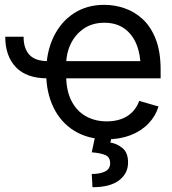

<svg xmlns="http://www.w3.org/2000/svg" viewBox="-20 -573 720 806"><path d="M2 -418.9H79.1Q78.6 -371.1 102.5 -344Q126.5 -316.9 179.7 -316.4V-244.1Q91.3 -244.1 46.6 -291Q2 -337.9 2 -418.9ZM428.7 11.7Q350.1 11.7 292.7 -23.4Q235.4 -58.6 204.6 -121.8Q173.8 -185.1 173.8 -268.6Q173.8 -352.5 204.1 -416.5Q234.4 -480.5 289.3 -516.6Q344.2 -552.7 418 -552.7Q460.4 -552.7 502.4 -538.6Q544.4 -524.4 578.9 -492.7Q613.3 -460.9 633.8 -408.7Q654.3 -356.4 654.3 -280.3V-244.1H233.4V-316.4H608.9L570.3 -289.1Q570.3 -343.8 553.2 -386.2Q536.1 -428.7 502.2 -453.1Q468.3 -477.5 418 -477.5Q367.7 -477.5 331.8 -452.9Q295.9 -428.2 276.9 -388.7Q257.8 -349.1 257.8 -303.7V-255.9Q257.8 -193.8 279.3 -150.9Q300.8 -107.9 339.4 -85.7Q377.9 -63.5 428.7 -63.5Q461.4 -63.5 488.3 -73Q515.1 -82.5 534.7 -101.8Q554.2 -121.1 564.5 -149.4L645.5 -126Q632.8 -85 602.8 -54Q572.8 -22.9 528.3 -5.6Q483.9 11.7 428.7 11.7ZM379.9 -2.9H449.2L443.4 25.4Q471.2 29.8 494.4 48.8Q517.6 67.9 517.6 109.4Q517.6 155.3 479.7 184.1Q441.9 212.9 368.2 212.9L365.2 157.2Q398.4 157.7 420.4 147.2Q442.4 136.7 442.4 112.3Q442.4 87.9 424.1 78.9Q405.8 69.8 365.2 66.4Z"/></svg>

Font: Inter Tight
Style: Regular
Weight: 400
Designer: Rasmus Andersson
Foundry: rsms
Version: Version 3.002